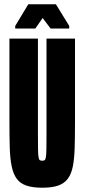

<svg xmlns="http://www.w3.org/2000/svg" viewBox="-20 -868 395 896"><path d="M177 8Q132 8 103 -2Q74 -12 58 -34Q42 -56 34.5 -92Q27 -128 25.5 -180Q24 -232 24 -302V-688H157V-242Q157 -196 157.5 -170.5Q158 -145 160 -134Q162 -123 166 -120.5Q170 -118 177 -118Q184 -118 188 -120.5Q192 -123 194 -134Q196 -145 196.5 -170.5Q197 -196 197 -242V-688H330V-302Q330 -232 328.5 -180Q327 -128 320 -92Q313 -56 296.5 -34Q280 -12 251.5 -2Q223 8 177 8ZM51 -735V-747L112 -848H241L303 -747V-735H216L179 -784L145 -735Z"/></svg>

Font: Saira UltraCondensed Black
Style: Regular
Weight: 900
Width: 1
Designer: Hector Gatti with collaboration of the Omnibus-Type team
Foundry: Omnibus-Type
Version: Version 1.101